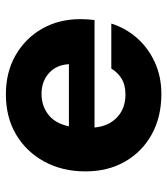

<svg xmlns="http://www.w3.org/2000/svg" viewBox="22 -578 568 652"><g transform="rotate(-90 306.0 -252.0)"><path d="M313 12Q235 12 176 -20.5Q117 -53 83.5 -111Q50 -169 50 -246Q50 -324 83 -385Q116 -446 174.5 -481Q233 -516 312 -516Q387 -516 444.5 -483Q502 -450 534.5 -393Q567 -336 567 -263Q567 -239 564 -215H199Q203 -168 233 -139Q263 -110 311 -110Q344 -110 365.5 -123.5Q387 -137 399 -158H552Q537 -110 503.5 -71.5Q470 -33 421 -10.5Q372 12 313 12ZM313 -395Q273 -395 243 -372Q213 -349 203 -302H414Q412 -344 384 -369.5Q356 -395 313 -395Z"/></g></svg>

Font: DM Sans Black
Style: Regular
Weight: 900
Designer: Colophon Foundry, Jonny Pinhorn
Foundry: Colophon Foundry
Version: Version 4.004; ttfautohint (v1.8.4.7-5d5b)